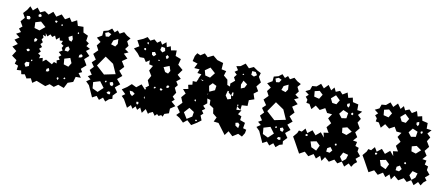

<svg xmlns="http://www.w3.org/2000/svg" viewBox="-44 -1085 3738 1601"><g transform="rotate(15 1825.5 -285.0)"><path d="M282 -2 251 24 230 -10 195 1 173 -29 144 -22 135 -52 98 -47 100 -84 69 -93 75 -125 30 -152 54 -198 13 -226 51 -258 15 -286 51 -314 15 -337 51 -361 27 -385 51 -409 24 -447 51 -484 27 -519 53 -553 71 -589 100 -561 132 -594 163 -561 199 -581 235 -561 268 -594 302 -561 341 -591 378 -559 412 -583 438 -551 478 -577 496 -533 543 -538 555 -492 598 -476 595 -431 622 -416 608 -389 643 -374 615 -349 653 -316 618 -279 650 -234 612 -194 630 -170 603 -155 632 -122 588 -118 579 -72 536 -53 516 -3 465 -17 433 10 394 -3 363 22ZM173 -549 157 -542V-526L172 -522L185 -534ZM323 -528 309 -530 302 -524 306 -515 319 -512ZM373 -510 365 -513 359 -504 368 -498 374 -504ZM99 -495 87 -509 62 -504 70 -479 91 -480ZM237 -454 190 -489 145 -471 151 -423 196 -414ZM517 -485 510 -477 512 -470 520 -469 522 -476ZM484 -415 473 -443 444 -424 455 -399 478 -392ZM369 -168 381 -191 406 -185 399 -210 422 -221 407 -242 426 -261 398 -282 426 -302 413 -321 423 -342 400 -355 408 -380 382 -377 374 -401 350 -376 333 -406 313 -389 293 -406 273 -383 253 -406 260 -379 233 -386 244 -366 233 -346 249 -326 233 -306 253 -286 233 -266 253 -247 235 -226 257 -214 253 -189 282 -200 288 -170 312 -193ZM464 -348 445 -333 442 -306 472 -305 481 -328ZM199 -339 179 -344 173 -328 180 -311 195 -321ZM586 -313 571 -303 569 -281 591 -286 601 -301ZM525 -219 504 -259 457 -240 465 -193 507 -184ZM163 -236 148 -244 132 -236 141 -221 154 -223ZM204 -161 196 -163 192 -155 197 -148 203 -153ZM184 -136 156 -133 147 -113 162 -91 188 -105ZM353 -131 336 -120 335 -99 354 -101 362 -113ZM502 -91 494 -83 493 -76 501 -74 509 -80ZM450 -75H439L438 -64L448 -53L454 -66Z M713 -79 682 -105 713 -130 684 -150 713 -170 686 -204 713 -238 686 -270 713 -301 680 -341 713 -381 690 -417 713 -453 674 -480 713 -508V-548L750 -561L778 -586L806 -561L827 -583L849 -561L882 -583L913 -561L947 -546L926 -516L947 -482L926 -449L961 -429L926 -409L965 -377L926 -345L958 -303L926 -262L962 -226L926 -190L963 -154L926 -118L955 -83L926 -47L931 -20L905 -10L879 17L853 -10L825 17L798 -10L764 12ZM783 -539 756 -549 731 -536 743 -508 769 -513ZM850 -515 813 -493 803 -457 841 -448 856 -474ZM861 -304 786 -346 735 -256 811 -198 904 -226ZM896 -157 874 -147 882 -126 902 -121 908 -141ZM843 -154 834 -149V-139H844L848 -146ZM837 -89 795 -136 740 -114 749 -62 797 -44ZM899 -72H881L870 -58L885 -49L902 -52Z M1025 -43 1000 -64 1025 -86 986 -117 1025 -148 1056 -181 1098 -165 1135 -200 1173 -165 1182 -173 1172 -181 1198 -206 1176 -247 1195 -289 1166 -328 1187 -373 1153 -378 1150 -412 1121 -389 1098 -418 1061 -415 1035 -443 996 -473 1035 -502 1006 -546 1052 -571 1082 -594 1111 -571 1142 -590 1171 -569 1196 -590 1215 -564 1245 -593 1258 -554 1288 -570 1299 -537 1345 -549 1348 -502 1397 -488 1388 -437 1434 -404 1405 -355 1439 -329 1408 -299 1429 -272 1410 -244 1432 -207 1412 -169 1435 -148 1414 -126 1454 -97 1416 -66 1418 -26 1382 -11 1374 15 1359 5 1340 18 1324 6 1308 25 1285 -2 1261 12 1260 11 1250 24 1222 -10 1198 29 1174 -10 1154 15 1134 -10 1114 16 1094 -10 1068 20ZM1106 -548 1101 -555 1092 -551 1094 -542 1104 -536ZM1246 -544 1216 -547 1211 -518 1233 -502 1253 -519ZM1097 -493 1091 -502 1079 -498 1081 -486 1093 -482ZM1294 -483 1279 -492 1270 -475 1282 -457 1295 -470ZM1189 -471 1173 -490 1150 -482 1155 -461 1173 -452ZM1231 -433 1224 -436 1217 -434 1220 -426H1227ZM1338 -370 1321 -409 1275 -386 1298 -350 1325 -344ZM1351 -250 1340 -241 1341 -226 1356 -228 1364 -241ZM1257 -205 1248 -211 1240 -204 1242 -194 1252 -197ZM1316 -202 1304 -210 1292 -207 1294 -194 1306 -191ZM1100 -109 1079 -123 1053 -124 1063 -100 1083 -85ZM1182 -95 1194 -92 1183 -110 1182 -109ZM1147 -52 1131 -49 1133 -35 1143 -27 1151 -38Z M1513 -12 1480 -28 1504 -57 1470 -98 1504 -140 1482 -182 1510 -221 1479 -252 1522 -264 1511 -297 1545 -307 1540 -337 1571 -338 1582 -368H1580L1595 -410L1560 -412L1570 -446L1524 -445L1541 -488L1496 -498L1503 -544L1517 -571L1546 -561L1578 -586L1609 -561L1652 -587L1693 -559L1746 -548L1747 -494L1788 -489L1779 -449L1816 -423L1827 -380L1852 -373L1848 -398L1881 -431L1864 -457L1881 -483L1857 -502L1881 -522L1859 -551L1894 -561L1929 -592L1965 -561L2002 -582L2039 -561L2071 -548L2064 -514L2092 -473L2064 -431L2089 -396L2057 -367L2076 -323L2033 -304L2035 -255L1987 -248L1986 -208L1952 -229L1953 -200L1996 -206L1976 -168L2008 -158L2006 -125L2051 -113L2047 -66L2076 -60L2073 -30L2056 4L2020 -10L1978 22L1937 -10L1913 29L1838 -55L1796 -56L1811 -95L1774 -120L1764 -163L1728 -182L1723 -223L1696 -228H1695L1705 -189L1677 -161L1701 -140L1677 -120L1696 -98L1677 -77L1696 -39L1664 -10L1622 21L1581 -10L1551 19ZM2028 -546H1998V-514L2023 -505L2045 -523ZM1932 -506 1927 -501 1929 -495H1935L1941 -501ZM1654 -484 1614 -450 1629 -409 1672 -402 1702 -448ZM1985 -428 1948 -450 1936 -413 1943 -381 1972 -396ZM1619 -360 1622 -359 1624 -367H1598ZM1741 -349 1706 -363 1682 -334 1693 -295H1694V-293L1696 -287L1739 -311ZM1836 -293 1859 -264 1887 -276 1879 -305 1854 -322V-333L1843 -334ZM1894 -332H1880H1884L1880 -305L1897 -301ZM1687 -261 1690 -260 1692 -268 1689 -270ZM1959 -245H1950H1951L1952 -230L1960 -234ZM1950 -229 1951 -230 1948 -231ZM1608 -189 1602 -196 1595 -190 1597 -182 1607 -178ZM1616 -90 1571 -114 1536 -67 1572 -19 1613 -50ZM1996 -100 1974 -93 1980 -70 2007 -56 2011 -86ZM1650 -34 1643 -29 1646 -21 1654 -20 1661 -29Z M2183 -79 2152 -105 2183 -130 2154 -150 2183 -170 2156 -204 2183 -238 2156 -270 2183 -301 2150 -341 2183 -381 2160 -417 2183 -453 2144 -480 2183 -508V-548L2220 -561L2248 -586L2276 -561L2297 -583L2319 -561L2352 -583L2383 -561L2417 -546L2396 -516L2417 -482L2396 -449L2431 -429L2396 -409L2435 -377L2396 -345L2428 -303L2396 -262L2432 -226L2396 -190L2433 -154L2396 -118L2425 -83L2396 -47L2401 -20L2375 -10L2349 17L2323 -10L2295 17L2268 -10L2234 12ZM2253 -539 2226 -549 2201 -536 2213 -508 2239 -513ZM2320 -515 2283 -493 2273 -457 2311 -448 2326 -474ZM2331 -304 2256 -346 2205 -256 2281 -198 2374 -226ZM2366 -157 2344 -147 2352 -126 2372 -121 2378 -141ZM2313 -154 2304 -149V-139H2314L2318 -146ZM2307 -89 2265 -136 2210 -114 2219 -62 2267 -44ZM2369 -72H2351L2340 -58L2355 -49L2372 -52Z M2494 -70 2468 -107 2494 -144 2502 -168 2527 -165 2551 -198 2575 -165 2611 -199 2646 -165 2682 -201 2718 -165 2705 -204 2746 -213 2717 -254 2746 -296 2711 -329 2734 -370H2691L2666 -405L2625 -378L2584 -405L2556 -367L2529 -405L2502 -407L2504 -434L2484 -455L2504 -477L2469 -499L2504 -520L2513 -555L2549 -561L2580 -592L2612 -561L2643 -599L2675 -561L2696 -591L2715 -559L2748 -576L2775 -552L2812 -579L2829 -537L2865 -549L2876 -513L2924 -506L2928 -458L2971 -456L2944 -421L2976 -395L2957 -358L2987 -317L2959 -275L2986 -240L2959 -204L2995 -201L2990 -165L3021 -157L3019 -125L3050 -93L3019 -62L3039 -39L3017 -18L3001 12L2974 -10L2944 25L2914 -10L2882 14L2850 -10L2810 19L2770 -10L2749 28L2727 -10L2699 21L2671 -10L2633 19L2595 -10L2553 18ZM2766 -499 2725 -532 2690 -496 2711 -462 2747 -460ZM2584 -532 2544 -519 2552 -474 2596 -467 2616 -507ZM2854 -497 2834 -487 2836 -470 2851 -459 2858 -476ZM2861 -414 2816 -429 2790 -390 2819 -359 2858 -369ZM2899 -428 2887 -422 2888 -409 2900 -406 2905 -417ZM2885 -298 2846 -284 2854 -243 2894 -234 2930 -272ZM2585 -151 2574 -157 2564 -152 2567 -139 2579 -141ZM2838 -133 2832 -143 2821 -139 2822 -128 2832 -125ZM2702 -91 2667 -119 2619 -105 2638 -60 2684 -43ZM2814 -79 2792 -103 2768 -87 2767 -57 2797 -55ZM2951 -78 2906 -86 2889 -46 2916 -13 2943 -40Z M3093 -70 3067 -107 3093 -144 3101 -168 3126 -165 3150 -198 3174 -165 3210 -199 3245 -165 3281 -201 3317 -165 3304 -204 3345 -213 3316 -254 3345 -296 3310 -329 3333 -370H3290L3265 -405L3224 -378L3183 -405L3155 -367L3128 -405L3101 -407L3103 -434L3083 -455L3103 -477L3068 -499L3103 -520L3112 -555L3148 -561L3179 -592L3211 -561L3242 -599L3274 -561L3295 -591L3314 -559L3347 -576L3374 -552L3411 -579L3428 -537L3464 -549L3475 -513L3523 -506L3527 -458L3570 -456L3543 -421L3575 -395L3556 -358L3586 -317L3558 -275L3585 -240L3558 -204L3594 -201L3589 -165L3620 -157L3618 -125L3649 -93L3618 -62L3638 -39L3616 -18L3600 12L3573 -10L3543 25L3513 -10L3481 14L3449 -10L3409 19L3369 -10L3348 28L3326 -10L3298 21L3270 -10L3232 19L3194 -10L3152 18ZM3365 -499 3324 -532 3289 -496 3310 -462 3346 -460ZM3183 -532 3143 -519 3151 -474 3195 -467 3215 -507ZM3453 -497 3433 -487 3435 -470 3450 -459 3457 -476ZM3460 -414 3415 -429 3389 -390 3418 -359 3457 -369ZM3498 -428 3486 -422 3487 -409 3499 -406 3504 -417ZM3484 -298 3445 -284 3453 -243 3493 -234 3529 -272ZM3184 -151 3173 -157 3163 -152 3166 -139 3178 -141ZM3437 -133 3431 -143 3420 -139 3421 -128 3431 -125ZM3301 -91 3266 -119 3218 -105 3237 -60 3283 -43ZM3413 -79 3391 -103 3367 -87 3366 -57 3396 -55ZM3550 -78 3505 -86 3488 -46 3515 -13 3542 -40Z"/></g></svg>

Font: Rubik Gemstones
Style: Regular
Weight: 400
Designer: Hubert and Fischer, NaN
Foundry: Hubert and Fischer, NaN
Version: Version 2.200